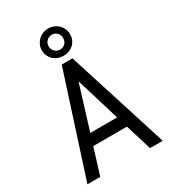

<svg xmlns="http://www.w3.org/2000/svg" viewBox="-223 -1057 1046 1171"><g transform="rotate(-30 300.0 -471.5)"><path d="M424.3 -184.1H187L129.9 0H39.6L269 -710.9H344.7L570.3 0H480.5ZM211.4 -262.7H400.4L306.6 -571.3ZM207 -845.7Q207 -866.7 215.1 -884.5Q223.1 -902.3 236.6 -915.3Q250 -928.2 268.3 -935.5Q286.6 -942.9 307.1 -942.9Q327.6 -942.9 345.5 -935.5Q363.3 -928.2 376.7 -915.3Q390.1 -902.3 397.9 -884.5Q405.8 -866.7 405.8 -845.7Q405.8 -824.7 397.9 -807.1Q390.1 -789.6 376.7 -777.1Q363.3 -764.6 345.5 -757.8Q327.6 -751 307.1 -751Q286.6 -751 268.3 -757.8Q250 -764.6 236.6 -777.1Q223.1 -789.6 215.1 -807.1Q207 -824.7 207 -845.7ZM255.4 -845.7Q255.4 -835 259.5 -825.7Q263.7 -816.4 270.8 -809.3Q277.8 -802.2 287.1 -798.3Q296.4 -794.4 307.1 -794.4Q317.9 -794.4 326.9 -798.3Q335.9 -802.2 342.8 -809.1Q349.6 -815.9 353.5 -825.2Q357.4 -834.5 357.4 -845.7Q357.4 -869.1 343 -884Q328.6 -898.9 307.1 -898.9Q285.6 -898.9 270.5 -884Q255.4 -869.1 255.4 -845.7Z"/></g></svg>

Font: Roboto Mono
Style: Regular
Weight: 400
Designer: Google
Version: Version 2.000985; 2015; ttfautohint (v1.3)